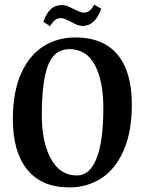

<svg xmlns="http://www.w3.org/2000/svg" viewBox="-20 -801 630 836"><path d="M554 -346Q554 -227 518.5 -146Q483 -65 421.5 -25Q360 15 282 15Q162 15 99 -62Q36 -139 36 -282Q36 -400 71.5 -480Q107 -560 168.5 -599Q230 -638 308 -638Q429 -638 491.5 -563.5Q554 -489 554 -346ZM162 -298Q162 -183 201.5 -110Q241 -37 315 -37Q371 -37 400.5 -111.5Q430 -186 430 -331Q430 -447 393.5 -517Q357 -587 282 -587Q217 -587 189.5 -517.5Q162 -448 162 -298ZM421 -763Q394 -688 340 -688Q318 -688 286 -708Q283 -709 269.5 -715.5Q256 -722 244 -722Q231 -722 220.5 -714.5Q210 -707 198 -687L169 -706Q181 -742 200.5 -760.5Q220 -779 250 -779Q263 -779 275 -774Q287 -769 304 -760Q309 -758 321.5 -752Q334 -746 345 -746Q358 -746 369 -754Q380 -762 390 -781Z"/></svg>

Font: Gupter
Style: Bold
Weight: 700
Designer: Octavio Pardo
Version: Version 1.000